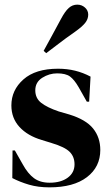

<svg xmlns="http://www.w3.org/2000/svg" viewBox="-20 -792 476 827"><path d="M193 15Q144 15 105 3.5Q66 -8 33 -25L34 -144H44L78 -84Q100 -44 126.5 -24.5Q153 -5 194 -5Q242 -5 271.5 -26.5Q301 -48 301 -84Q301 -117 280 -138Q259 -159 202 -176L160 -189Q99 -207 64 -245Q29 -283 29 -338Q29 -404 81 -450Q133 -496 230 -496Q269 -496 303.5 -487.5Q338 -479 370 -462L364 -354H354L319 -416Q300 -449 281.5 -462.5Q263 -476 226 -476Q192 -476 162 -457Q132 -438 132 -403Q132 -369 157.5 -349Q183 -329 233 -312L278 -299Q350 -277 381 -238.5Q412 -200 412 -146Q412 -73 354.5 -29Q297 15 193 15ZM168 -573Q182 -599 200 -631.5Q218 -664 243 -711Q260 -743 276 -757.5Q292 -772 313 -772Q332 -772 346 -759.5Q360 -747 360 -729Q360 -710 347 -693.5Q334 -677 303 -655Q260 -625 231 -602.5Q202 -580 179 -563Z"/></svg>

Font: DeepMind Serif Display
Style: Regular
Weight: 400
Designer: Frank Grießhammer / Modifications: Colophon Foundry
Foundry: Colophon Foundry
Version: Version 5.003; ttfautohint (v1.8.2)